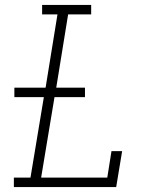

<svg xmlns="http://www.w3.org/2000/svg" viewBox="-20 -755 640 775"><path d="M36 0V-38H103L157 -363H38V-401H164L212 -697H150V-735H348V-697H255L207 -401H323V-363H200L146 -38H413L430 -145H473L449 0Z"/></svg>

Font: Iosevka Slab XLtExObl
Style: Regular
Weight: 200
Width: 7
Italic angle: -9°
Monospace: yes
Designer: Belleve Invis
Foundry: Belleve Invis
Version: Version 11.1.1; ttfautohint (v1.8.3)